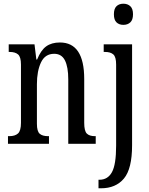

<svg xmlns="http://www.w3.org/2000/svg" viewBox="-20 -775 802 1035"><path d="M594 -698Q594 -728 608 -741.5Q622 -755 645 -755Q668 -755 682.5 -741.5Q697 -728 697 -698Q697 -668 682.5 -654.5Q668 -641 645 -641Q622 -641 608 -654.5Q594 -668 594 -698ZM511 194H516Q561 194 583.5 153Q606 112 606 10V-427Q606 -468 591 -481.5Q576 -495 546 -495H539V-536H692V8Q692 135 648 187.5Q604 240 524 240H511ZM23 -41H30Q61 -41 77 -55.5Q93 -70 93 -113V-427Q93 -468 77.5 -481.5Q62 -495 32 -495H27V-536H166L176 -454H180Q200 -504 229 -525Q258 -546 303 -546Q434 -546 434 -349V-113Q434 -69 448 -55Q462 -41 492 -41H496V0H348V-347Q348 -414 330 -449.5Q312 -485 272 -485Q223 -485 201 -438.5Q179 -392 179 -321V-108Q179 -67 194 -54Q209 -41 239 -41H244V0H23Z"/></svg>

Font: Noto Serif Cond
Style: Regular
Weight: 400
Width: 3
Designer: Monotype Design Team
Foundry: Monotype Imaging Inc.
Version: Version 1.001